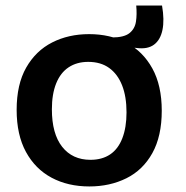

<svg xmlns="http://www.w3.org/2000/svg" viewBox="-20 -659 669 692"><path d="M473 -486 384 -496 383 -524Q427 -524 446.5 -539.5Q466 -555 470 -581Q474 -607 471 -639H564Q573 -587 565.5 -551Q558 -515 535 -498Q512 -481 473 -486ZM302 13Q225 13 166 -18.5Q107 -50 73.5 -111.5Q40 -173 40 -263Q40 -355 74.5 -415.5Q109 -476 168 -506Q227 -536 301 -536Q377 -536 436 -505Q495 -474 529 -412.5Q563 -351 563 -260Q563 -168 529 -107Q495 -46 435.5 -16.5Q376 13 302 13ZM306 -83Q348 -83 377 -102.5Q406 -122 421 -161Q436 -200 436 -254Q436 -311 420 -351.5Q404 -392 373.5 -414Q343 -436 298 -436Q257 -436 227.5 -416.5Q198 -397 182.5 -358.5Q167 -320 167 -265Q167 -177 204 -130Q241 -83 306 -83Z"/></svg>

Font: Bricolage Grotesque 20pt SemiBold
Style: Regular
Weight: 600
Version: Version 1.001;gftools[0.9.33.dev8+g029e19f]